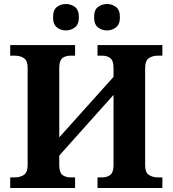

<svg xmlns="http://www.w3.org/2000/svg" viewBox="-20 -939 863 959"><path d="M31 0V-53H54Q81 -53 99.5 -65.5Q118 -78 118 -114V-602Q118 -636 99.5 -648.5Q81 -661 54 -661H31V-714H355V-661H333Q307 -661 291.5 -648.5Q276 -636 276 -600V-253L547 -555V-600Q547 -636 531 -648.5Q515 -661 490 -661H467V-714H791V-661H769Q742 -661 723.5 -648.5Q705 -636 705 -600V-112Q705 -78 723.5 -65.5Q742 -53 769 -53H791V0H467V-53H490Q515 -53 531 -65.5Q547 -78 547 -114V-465L276 -162V-114Q276 -78 291.5 -65.5Q307 -53 333 -53H355V0ZM515 -787Q489 -787 469.5 -802Q450 -817 450 -853Q450 -890 469.5 -904.5Q489 -919 515 -919Q539 -919 559 -904.5Q579 -890 579 -853Q579 -817 559 -802Q539 -787 515 -787ZM309 -787Q284 -787 264.5 -802Q245 -817 245 -853Q245 -890 264.5 -904.5Q284 -919 309 -919Q334 -919 354 -904.5Q374 -890 374 -853Q374 -817 354 -802Q334 -787 309 -787Z"/></svg>

Font: Noto Serif
Style: Bold
Weight: 700
Designer: Monotype Design Team
Foundry: Monotype Imaging Inc.
Version: Version 2.014